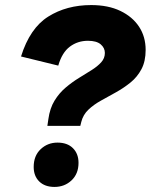

<svg xmlns="http://www.w3.org/2000/svg" viewBox="-20 -724 595 758"><path d="M167 -227 171 -254Q177 -297 195.5 -327Q214 -357 239.5 -378.5Q265 -400 292 -416.5Q319 -433 342 -447.5Q365 -462 379.5 -478Q394 -494 394 -515Q394 -535 377.5 -549Q361 -563 327 -563Q287 -563 256 -540Q225 -517 210 -465L63 -501Q98 -613 170.5 -658.5Q243 -704 340 -704Q407 -704 455 -681Q503 -658 529 -618.5Q555 -579 555 -527Q555 -482 538.5 -451Q522 -420 495.5 -398.5Q469 -377 438.5 -360Q408 -343 379 -327Q350 -311 329 -291Q308 -271 301 -243L297 -227ZM195 14Q157 14 135 -7.5Q113 -29 113 -65Q113 -109 140.5 -135Q168 -161 207 -161Q246 -161 268 -139Q290 -117 290 -81Q290 -38 262.5 -12Q235 14 195 14Z"/></svg>

Font: Radio Canada Big
Style: Bold Italic
Weight: 700
Italic angle: -12°
Designer: Étienne Aubert Bonn
Foundry: Coppers and Brasses
Version: Version 1.001